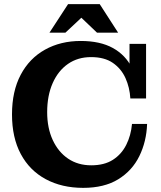

<svg xmlns="http://www.w3.org/2000/svg" viewBox="-20 -894 778 928"><path d="M382 14Q279 14 201 -28Q123 -70 80.5 -149.5Q38 -229 38 -341Q38 -453 80 -532.5Q122 -612 197.5 -654Q273 -696 370 -696Q464 -696 525.5 -662Q587 -628 617.5 -566Q648 -504 648 -418H610Q607 -471 586.5 -516.5Q566 -562 525.5 -590Q485 -618 420 -618Q356 -618 308.5 -585Q261 -552 234.5 -492Q208 -432 208 -352Q208 -275 235 -217Q262 -159 309.5 -127Q357 -95 421 -95Q484 -95 525.5 -121.5Q567 -148 590 -193.5Q613 -239 618 -295H691Q688 -210 653.5 -139.5Q619 -69 551.5 -27.5Q484 14 382 14ZM648 -418 606 -515V-682H686V-418ZM219 -736 309 -874H462L551 -736H449L341 -839H406L296 -736Z"/></svg>

Font: Montagu Slab 144pt SemiBold
Style: Regular
Weight: 600
Version: Version 1.000